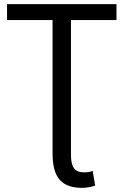

<svg xmlns="http://www.w3.org/2000/svg" viewBox="-20 -717 597 928"><path d="M323 -620V29C323 89 339 116 386 116C403 116 416 114 428 109L440 180C423 186 400 191 377 191C260 191 234 120 234 20V-620H14V-697H543V-620Z"/></svg>

Font: Repo Regular
Style: Regular
Weight: 400
Designer: Stefan Peev
Foundry: Context Ltd
Version: Version 1.502